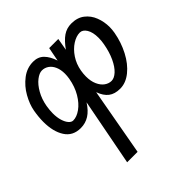

<svg xmlns="http://www.w3.org/2000/svg" viewBox="-188 -647 975 975"><g transform="rotate(-45 300.0 -159.5)"><path d="M596.5 -358Q596.5 -341 593 -320Q582.5 -261.5 556 -210.8Q529.5 -160 491.8 -129.5Q454 -99 413 -99Q374.5 -99 351 -117Q327.5 -135 314 -173L248.5 190H173.5L243 -171Q219.5 -134 191.8 -116.5Q164 -99 130 -99Q73.5 -99 45.5 -142.5Q17.5 -186 17.5 -256Q17.5 -290.5 24.5 -330Q31.5 -369 55 -410.8Q78.5 -452.5 115.5 -480.8Q152.5 -509 197 -509Q232 -509 254 -487Q276 -465 289 -425L303.5 -500H369L357.5 -434Q385 -473 411.5 -491Q438 -509 471 -509Q514 -509 542 -487.2Q570 -465.5 583.2 -431Q596.5 -396.5 596.5 -358ZM337 -305Q333.5 -285.5 333.5 -266Q333.5 -232 344.5 -207.5Q355.5 -183 373 -170.5Q390.5 -158 410 -158Q429.5 -158 450.5 -177.2Q471.5 -196.5 488.5 -232.8Q505.5 -269 514 -317Q518 -337.5 518 -360Q518 -399.5 503.8 -422.8Q489.5 -446 469 -446Q443.5 -446 415.2 -428Q387 -410 365.5 -377.8Q344 -345.5 337 -305ZM86.5 -302Q82 -275 82 -253Q82 -223 89 -200.5Q96 -178 107 -165.8Q118 -153.5 130 -153.5Q156 -153.5 184.2 -173.8Q212.5 -194 234.8 -231.5Q257 -269 265.5 -318Q268.5 -336 268.5 -351.5Q268.5 -380.5 259 -402Q249.5 -423.5 233 -434.8Q216.5 -446 197 -446Q178 -446 154.8 -428Q131.5 -410 112.8 -377Q94 -344 86.5 -302Z"/></g></svg>

Font: JuliaMono MediumItalic
Style: Regular
Weight: 500
Italic angle: -9°
Monospace: yes
Designer: cormullion
Foundry: corm
Version: Version 0.049; ttfautohint (v1.8.4)